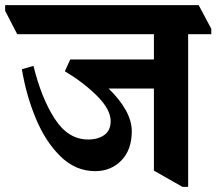

<svg xmlns="http://www.w3.org/2000/svg" viewBox="-76 -689 841 746"><path d="M745 -556H655V37H633L522 -26V-345H346Q436 -257 436 -179Q436 -107 395.5 -65.5Q355 -24 294 -24Q218 -24 159.5 -81Q101 -138 63.5 -228Q26 -318 9 -420L54 -433Q85 -307 137 -227Q189 -147 266 -147Q306 -147 330 -165Q354 -183 354 -218Q354 -264 300.5 -317Q247 -370 176 -412L197 -458H522V-556H-9L-56 -647V-669H696L745 -577Z"/></svg>

Font: Martel Heavy
Style: Regular
Weight: 900
Designer: Dan Reynolds
Foundry: Dan Reynolds
Version: Version 1.001; ttfautohint (v1.1) -l 5 -r 5 -G 72 -x 0 -D la